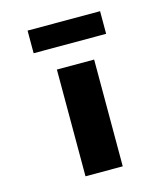

<svg xmlns="http://www.w3.org/2000/svg" viewBox="-112 -839 809 926"><g transform="rotate(-15 293.0 -375.5)"><path d="M200 0V-533H386V0ZM112 -638V-751H474V-638Z"/></g></svg>

Font: Lexend Zetta ExtraBold
Style: Regular
Weight: 800
Designer: Bonnie Shaver-Troup, Thomas Jockin
Foundry: Lexend
Version: Version 1.007